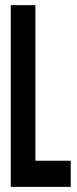

<svg xmlns="http://www.w3.org/2000/svg" viewBox="-20 -731 300 749"><path d="M22 -2V-710.9H118.2V-104H255.9V-2Z"/></svg>

Font: Fundamental  Brigade Condensed
Style: Regular
Weight: 400
Width: 3
Designer: Peter Wiegel, original typeface by Carl Albert Fahrenwaldt 1901
Foundry: Peter Wiegel
Version: Version 0.000 2012 initial release